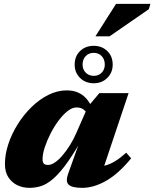

<svg xmlns="http://www.w3.org/2000/svg" viewBox="-20 -936 782 972"><path d="M325.5 -58 380.5 -211.5H383.5Q341 -139 306.8 -94.2Q272.5 -49.5 243.2 -25.8Q214 -2 186.2 6.5Q158.5 15 129 15Q95.5 15 67.5 1.5Q39.5 -12 22.2 -38.8Q5 -65.5 5 -106Q5 -154.5 22.2 -206.8Q39.5 -259 69.8 -307.2Q100 -355.5 139.8 -394.2Q179.5 -433 225.2 -455.8Q271 -478.5 318.5 -478.5Q363.5 -478.5 396 -455.8Q428.5 -433 452 -380.5L427.5 -345.5Q419.5 -368.5 405 -380.2Q390.5 -392 367 -392Q345.5 -392 322 -373.5Q298.5 -355 276 -324.8Q253.5 -294.5 235.5 -259Q217.5 -223.5 206.5 -189.8Q195.5 -156 195.5 -131Q195.5 -114 201.8 -107.5Q208 -101 224 -101Q239.5 -101 258.2 -113.8Q277 -126.5 296.2 -149Q315.5 -171.5 333.8 -200.5Q352 -229.5 366 -262L424.5 -395L483 -464.5H631L487.5 -36.5L455.5 -90Q485.5 -91 511.5 -97.8Q537.5 -104.5 563.2 -120.2Q589 -136 619 -163L644 -134.5Q579.5 -56 517 -20.5Q454.5 15 396 15Q344.5 15 327.5 -1.2Q310.5 -17.5 325.5 -58ZM454.5 -704Q496 -704 523.2 -677.5Q550.5 -651 550.5 -609Q550.5 -568.5 523.2 -541.5Q496 -514.5 454.5 -514.5Q412.5 -514.5 385.2 -541.5Q358 -568.5 358 -609Q358 -651 385.2 -677.5Q412.5 -704 454.5 -704ZM454.5 -552Q479 -552 494.8 -568.2Q510.5 -584.5 510.5 -609Q510.5 -635.5 494.8 -652Q479 -668.5 454.5 -668.5Q430 -668.5 414 -652Q398 -635.5 398 -609Q398 -584.5 414 -568.2Q430 -552 454.5 -552ZM463 -752 567.5 -916.5H741.5L733.5 -889.5L534.5 -752Z"/></svg>

Font: Newsreader ExtraBold
Style: Italic
Weight: 800
Italic angle: -17°
Designer: Hugues Gentile
Foundry: Production Type
Version: Version 1.003